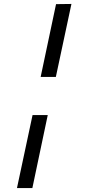

<svg xmlns="http://www.w3.org/2000/svg" viewBox="-20 -731 435 973"><path d="M186 -341 264 -710 342 -711 263 -341ZM66 222 145 -148H222L144 222Z"/></svg>

Font: Ysabeau Infant SemiBold
Style: Italic
Weight: 600
Italic angle: -12°
Designer: Christian Thalmann (Catharsis Fonts)
Version: Version 2.002; featfreeze: ss01,ss02,lnum